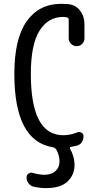

<svg xmlns="http://www.w3.org/2000/svg" viewBox="-20 -760 540 1000"><path d="M254.9 6.8Q54.7 -25.4 54.7 -375Q54.7 -558.6 119.1 -649.4Q183.6 -740.2 299.8 -740.2Q312.5 -740.2 336.9 -738.3Q374 -734.4 397 -704.6Q419.9 -674.8 419.9 -634.8V-560.5Q419.9 -543.9 408.2 -531.7Q396.5 -519.5 379.4 -519.5Q362.3 -519.5 350.1 -531.7Q337.9 -543.9 337.9 -560.5V-657.2Q337.9 -668 327.1 -669.9Q315.4 -671.9 309.6 -671.9Q230.5 -671.9 185.5 -599.6Q140.6 -527.3 140.6 -375Q140.6 -55.7 309.6 -55.7Q345.7 -55.7 381.8 -70.3Q392.6 -75.2 403.8 -69.3Q415 -63.5 415 -50.8Q415 -34.2 406.2 -20Q397.5 -5.9 381.8 -2Q372.1 1 349.6 4.9Q340.8 6.8 344.7 14.6Q368.2 54.7 368.2 99.6Q368.2 150.4 332 185.1Q295.9 219.7 219.7 219.7Q187.5 219.7 153.3 211.9Q138.7 208 128.4 194.3Q118.2 180.7 118.2 164.1Q118.2 151.4 128.4 144Q138.7 136.7 151.4 140.6Q181.6 149.4 210 150.4Q247.1 150.4 268.6 131.3Q290 112.3 290 80.1Q290 48.8 272.5 17.6Q265.6 8.8 254.9 6.8Z"/></svg>

Font: Rounded-X Mgen+ 1mn regular
Style: Regular
Weight: 400
Designer: [Source Han Sans]
Ryoko NISHIZUKA  (kana & ideographs); Paul D. Hunt (Latin, Greek & Cyrillic); Wenlong ZHANG  (bopomofo
Version: Version 1.059.20150602